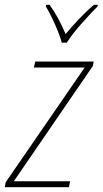

<svg xmlns="http://www.w3.org/2000/svg" viewBox="-44 -785 430 805"><path d="M-24 0 -20 -21 311 -502H98L104 -527H349L345 -508L14 -25H250L245 0ZM215 -606H236Q258 -641 296.5 -684.5Q335 -728 365 -758L366 -765H350Q317 -737 285.5 -703.5Q254 -670 231 -642Q203 -710 164 -765H150L148 -758Q165 -731 186 -684Q207 -637 215 -606Z"/></svg>

Font: Noto Sans UI SemiCondensed Thin
Style: Italic
Weight: 250
Width: 4
Italic angle: -12°
Designer: Monotype Design Team
Foundry: Monotype Imaging Inc.
Version: Version 1.901